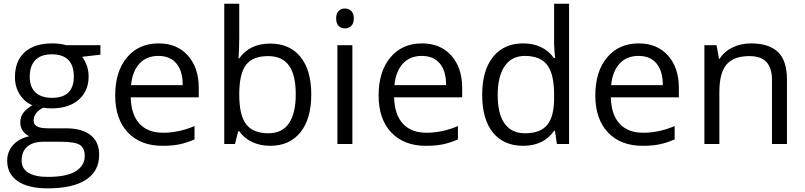

<svg xmlns="http://www.w3.org/2000/svg" viewBox="-20 -780 4363 1040"><path d="M523.9 -535.2V-483.9L424.8 -472.2Q438.5 -455.1 449.2 -427.5Q460 -399.9 460 -365.2Q460 -286.6 406.2 -239.7Q352.5 -192.9 258.8 -192.9Q234.9 -192.9 213.9 -196.8Q162.1 -169.4 162.1 -127.9Q162.1 -106 180.2 -95.5Q198.2 -85 242.2 -85H336.9Q423.8 -85 470.5 -48.3Q517.1 -11.7 517.1 58.1Q517.1 147 445.8 193.6Q374.5 240.2 237.8 240.2Q132.8 240.2 75.9 201.2Q19 162.1 19 90.8Q19 42 50.3 6.3Q81.5 -29.3 138.2 -42Q117.7 -51.3 103.8 -70.8Q89.8 -90.3 89.8 -116.2Q89.8 -145.5 105.5 -167.5Q121.1 -189.5 154.8 -210Q113.3 -227.1 87.2 -268.1Q61 -309.1 61 -361.8Q61 -449.7 113.8 -497.3Q166.5 -544.9 263.2 -544.9Q305.2 -544.9 338.9 -535.2ZM97.2 89.8Q97.2 133.3 133.8 155.8Q170.4 178.2 238.8 178.2Q340.8 178.2 389.9 147.7Q439 117.2 439 64.9Q439 21.5 412.1 4.6Q385.3 -12.2 311 -12.2H213.9Q158.7 -12.2 127.9 14.2Q97.2 40.5 97.2 89.8ZM141.1 -363.8Q141.1 -307.6 172.9 -278.8Q204.6 -250 261.2 -250Q379.9 -250 379.9 -365.2Q379.9 -485.8 259.8 -485.8Q202.6 -485.8 171.9 -455.1Q141.1 -424.3 141.1 -363.8Z M859.9 9.8Q741.2 9.8 672.6 -62.5Q604 -134.8 604 -263.2Q604 -392.6 667.7 -468.8Q731.4 -544.9 838.9 -544.9Q939.5 -544.9 998 -478.8Q1056.6 -412.6 1056.6 -304.2V-252.9H688Q690.4 -158.7 735.6 -109.9Q780.8 -61 862.8 -61Q949.2 -61 1033.7 -97.2V-24.9Q990.7 -6.3 952.4 1.7Q914.1 9.8 859.9 9.8ZM837.9 -477.1Q773.4 -477.1 735.1 -435.1Q696.8 -393.1 689.9 -318.8H969.7Q969.7 -395.5 935.5 -436.3Q901.4 -477.1 837.9 -477.1Z M1443.8 -543.9Q1549.3 -543.9 1607.7 -471.9Q1666 -399.9 1666 -268.1Q1666 -136.2 1607.2 -63.2Q1548.3 9.8 1443.8 9.8Q1391.6 9.8 1348.4 -9.5Q1305.2 -28.8 1275.9 -68.8H1270L1252.9 0H1194.8V-759.8H1275.9V-575.2Q1275.9 -513.2 1272 -463.9H1275.9Q1332.5 -543.9 1443.8 -543.9ZM1432.1 -476.1Q1349.1 -476.1 1312.5 -428.5Q1275.9 -380.9 1275.9 -268.1Q1275.9 -155.3 1313.5 -106.7Q1351.1 -58.1 1434.1 -58.1Q1508.8 -58.1 1545.4 -112.5Q1582 -167 1582 -269Q1582 -373.5 1545.4 -424.8Q1508.8 -476.1 1432.1 -476.1Z M1888.7 0H1807.6V-535.2H1888.7ZM1800.8 -680.2Q1800.8 -708 1814.5 -720.9Q1828.1 -733.9 1848.6 -733.9Q1868.2 -733.9 1882.3 -720.7Q1896.5 -707.5 1896.5 -680.2Q1896.5 -652.8 1882.3 -639.4Q1868.2 -626 1848.6 -626Q1828.1 -626 1814.5 -639.4Q1800.8 -652.8 1800.8 -680.2Z M2286.6 9.8Q2168 9.8 2099.4 -62.5Q2030.8 -134.8 2030.8 -263.2Q2030.8 -392.6 2094.5 -468.8Q2158.2 -544.9 2265.6 -544.9Q2366.2 -544.9 2424.8 -478.8Q2483.4 -412.6 2483.4 -304.2V-252.9H2114.7Q2117.2 -158.7 2162.4 -109.9Q2207.5 -61 2289.6 -61Q2376 -61 2460.4 -97.2V-24.9Q2417.5 -6.3 2379.2 1.7Q2340.8 9.8 2286.6 9.8ZM2264.6 -477.1Q2200.2 -477.1 2161.9 -435.1Q2123.5 -393.1 2116.7 -318.8H2396.5Q2396.5 -395.5 2362.3 -436.3Q2328.1 -477.1 2264.6 -477.1Z M2985.8 -71.8H2981.4Q2925.3 9.8 2813.5 9.8Q2708.5 9.8 2650.1 -62Q2591.8 -133.8 2591.8 -266.1Q2591.8 -398.4 2650.4 -471.7Q2709 -544.9 2813.5 -544.9Q2922.4 -544.9 2980.5 -465.8H2986.8L2983.4 -504.4L2981.4 -542V-759.8H3062.5V0H2996.6ZM2823.7 -58.1Q2906.7 -58.1 2944.1 -103.3Q2981.4 -148.4 2981.4 -249V-266.1Q2981.4 -379.9 2943.6 -428.5Q2905.8 -477.1 2822.8 -477.1Q2751.5 -477.1 2713.6 -421.6Q2675.8 -366.2 2675.8 -265.1Q2675.8 -162.6 2713.4 -110.4Q2751 -58.1 2823.7 -58.1Z M3460.4 9.8Q3341.8 9.8 3273.2 -62.5Q3204.6 -134.8 3204.6 -263.2Q3204.6 -392.6 3268.3 -468.8Q3332 -544.9 3439.5 -544.9Q3540 -544.9 3598.6 -478.8Q3657.2 -412.6 3657.2 -304.2V-252.9H3288.6Q3291 -158.7 3336.2 -109.9Q3381.3 -61 3463.4 -61Q3549.8 -61 3634.3 -97.2V-24.9Q3591.3 -6.3 3553 1.7Q3514.6 9.8 3460.4 9.8ZM3438.5 -477.1Q3374 -477.1 3335.7 -435.1Q3297.4 -393.1 3290.5 -318.8H3570.3Q3570.3 -395.5 3536.1 -436.3Q3502 -477.1 3438.5 -477.1Z M4161.6 0V-346.2Q4161.6 -411.6 4131.8 -443.8Q4102.1 -476.1 4038.6 -476.1Q3954.6 -476.1 3915.5 -430.7Q3876.5 -385.3 3876.5 -280.8V0H3795.4V-535.2H3861.3L3874.5 -461.9H3878.4Q3903.3 -501.5 3948.2 -523.2Q3993.2 -544.9 4048.3 -544.9Q4145 -544.9 4193.8 -498.3Q4242.7 -451.7 4242.7 -349.1V0Z"/></svg>

Font: f02100778
Style: Regular
Weight: 400
Foundry: Ascender Corporation
Version: Version 1.10